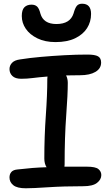

<svg xmlns="http://www.w3.org/2000/svg" viewBox="-20 -1000 594 1031"><path d="M118 11Q72 11 51.5 -5.5Q31 -22 31 -47Q31 -65 41 -76.5Q51 -88 74 -90Q116 -95 154 -98Q192 -101 230 -102Q218 -121 218 -149Q218 -267 226 -379Q234 -491 234 -576Q234 -584 235 -589Q186 -585 155.5 -581Q125 -577 94 -577Q62 -577 46.5 -592Q31 -607 31 -629Q31 -648 44.5 -662.5Q58 -677 88 -681Q138 -689 200 -694.5Q262 -700 326.5 -703.5Q391 -707 449 -707Q490 -707 506.5 -697.5Q523 -688 523 -664Q523 -632 492.5 -614Q462 -596 410 -596Q370 -596 335 -595Q344 -577 344 -555Q344 -493 335.5 -379Q327 -265 327 -117Q327 -110 326 -105Q354 -105 383.5 -105Q413 -105 446 -105Q493 -105 508.5 -92Q524 -79 524 -60Q524 -36 501 -18Q478 0 427 0Q321 0 239 5.5Q157 11 118 11ZM278 -774Q222 -774 181 -794Q140 -814 118.5 -845.5Q97 -877 97 -914Q97 -947 111 -961Q125 -975 149 -975Q168 -975 179 -965Q190 -955 197 -927Q213 -871 283 -871Q357 -871 375 -928Q383 -957 392.5 -968.5Q402 -980 421 -980Q469 -980 469 -925Q469 -883 447.5 -849Q426 -815 383.5 -794.5Q341 -774 278 -774Z"/></svg>

Font: Shantell Sans Normal
Style: Regular
Weight: 500
Designer: Stephen Nixon, Anya Danilova, Shantell Martin
Foundry: Arrow Type
Version: Version 1.009;[a7da0bfa3]